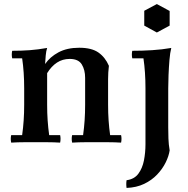

<svg xmlns="http://www.w3.org/2000/svg" viewBox="-20 -700 925 945"><path d="M35 2Q31 -17 35 -35H89Q94 -71 96.5 -107.5Q99 -144 99 -185V-265Q99 -346 89 -413H40Q36 -432 40 -450Q86 -450 126.5 -453Q167 -456 212 -464Q207 -449 205 -426.5Q203 -404 202 -385L212 -340V-185Q212 -144 214.5 -107.5Q217 -71 222 -35H276Q280 -17 276 2Q244 0 214 0Q184 0 156 0Q128 0 98 0Q68 0 35 2ZM335 2Q331 -17 335 -35H389Q394 -71 396.5 -107.5Q399 -144 399 -185V-317Q399 -356 382.5 -383Q366 -410 323 -410Q288 -410 260.5 -392Q233 -374 212 -340L202 -385Q226 -420 268 -442.5Q310 -465 370 -465Q431 -465 464.5 -441.5Q498 -418 516 -376Q514 -361 513 -343.5Q512 -326 512 -311V-185Q512 -144 514.5 -107.5Q517 -71 522 -35H576Q580 -17 576 2Q544 0 514 0Q484 0 456 0Q428 0 398 0Q368 0 335 2ZM808 -265V-74Q808 -46 809 -17.5Q810 11 815 40Q811 68 795.5 99.5Q780 131 753.5 159Q727 187 689.5 205Q652 223 603 225Q600 206 603 187Q641 182 661 155Q681 128 688.5 89.5Q696 51 696 10V-265Q696 -346 686 -413H631Q627 -432 631 -450Q680 -450 728.5 -453Q777 -456 823 -464Q817 -441 814 -404.5Q811 -368 809.5 -330.5Q808 -293 808 -265ZM752 -680 815 -646V-574L752 -540L690 -574V-647Z"/></svg>

Font: Poltawski Nowy SemiBold
Style: Regular
Weight: 600
Version: Version 1.001;gftools[0.9.25]